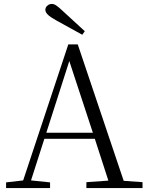

<svg xmlns="http://www.w3.org/2000/svg" viewBox="-20 -958 752 978"><path d="M265 -855Q236 -871 223.5 -883.5Q211 -896 211 -908Q211 -920 221 -929Q231 -938 244 -938Q255 -938 267.5 -929.5Q280 -921 303 -899L412 -799L399 -781ZM453 -282 333 -647 216 -282ZM532 -38 463 -251H206L138 -39L235 -29V0H11V-29L98 -39L328 -732H376L610 -37L706 -30V0H420V-30Z"/></svg>

Font: GL-CurulMinamoto Light
Style: Regular
Weight: 300
Designer: Eunice (kana); Ryoko NISHIZUKA 西塚涼子 (ideographs); Frank Grießhammer (Latin, Greek & Cyrillic); Wenlong ZHANG
Foundry: Gutenberg Labo; Adobe
Version: Version 1.002